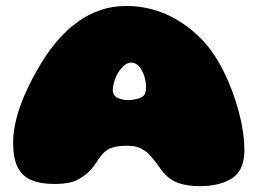

<svg xmlns="http://www.w3.org/2000/svg" viewBox="-20 -618 882 658"><path d="M664 20Q624.5 20 593.8 10Q563 0 539.5 -27.5Q534.5 -33.5 531 -38.2Q527.5 -43 524 -48Q520.5 -53 515 -60.5Q509.5 -68 500 -79Q488.5 -93 476.8 -101.2Q465 -109.5 452.5 -113.5Q447.5 -115.5 441.5 -116.5Q435.5 -117.5 428.5 -118Q421.5 -118.5 414 -118.5Q402.5 -118.5 390.5 -117.2Q378.5 -116 368.5 -113.5Q357.5 -110.5 348.8 -105Q340 -99.5 333 -92Q326 -84.5 320 -75.8Q314 -67 307.8 -57.8Q301.5 -48.5 293.5 -39Q276.5 -18.5 248 -3Q219.5 12.5 166 12.5Q119 12.5 87.5 -0.8Q56 -14 40.5 -45Q25 -76 25 -128.5Q25 -160 31.8 -192.2Q38.5 -224.5 50 -256.5Q61.5 -288.5 75.8 -318Q90 -347.5 104.8 -373.5Q119.5 -399.5 133 -420Q146.5 -440.5 156.5 -453.5Q173 -475.5 197 -500.5Q221 -525.5 252.8 -547.5Q284.5 -569.5 324.5 -583.5Q364.5 -597.5 413.5 -597.5Q483.5 -597.5 547.8 -569.8Q612 -542 666 -488.5Q689 -466 709 -437Q729 -408 745.8 -374.8Q762.5 -341.5 775.8 -306Q789 -270.5 798.5 -234.8Q808 -199 812.8 -165.5Q817.5 -132 817.5 -102.5Q817.5 -34.5 775.5 -7.2Q733.5 20 664 20ZM465.5 -285Q475 -290.5 477.8 -298.8Q480.5 -307 480.5 -322.5Q480.5 -331 478.5 -341.2Q476.5 -351.5 473 -361.5Q469.5 -371.5 465 -378.5Q458.5 -390 449.5 -396.8Q440.5 -403.5 431 -403.5Q414 -403.5 400.5 -389Q387 -374.5 379.5 -359.5Q377.5 -355 375 -348.8Q372.5 -342.5 370.8 -335.5Q369 -328.5 367.8 -321.8Q366.5 -315 366.5 -309.5Q366.5 -291 382.8 -283Q399 -275 417.5 -275Q427 -275 435.8 -276.2Q444.5 -277.5 452.2 -279.8Q460 -282 465.5 -285Z"/></svg>

Font: Gluten Thin Black
Style: Regular
Weight: 900
Version: Version 1.300